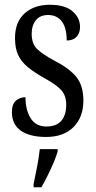

<svg xmlns="http://www.w3.org/2000/svg" viewBox="-20 -565 401 806"><path d="M173 10Q106 10 68 -16Q30 -42 30 -94Q30 -129 47.5 -143Q65 -157 87 -157Q87 -104 108.5 -69Q130 -34 175 -34Q217 -34 237.5 -58Q258 -82 258 -125Q258 -162 239 -184.5Q220 -207 170 -235Q125 -260 97 -283Q69 -306 56 -334.5Q43 -363 43 -405Q43 -473 83.5 -509Q124 -545 189 -545Q253 -545 284.5 -517.5Q316 -490 316 -452Q316 -426 301.5 -410.5Q287 -395 260 -395Q260 -448 239.5 -475Q219 -502 182 -502Q148 -502 130.5 -480Q113 -458 113 -423Q113 -382 135 -360Q157 -338 209 -310Q270 -279 300 -242.5Q330 -206 330 -143Q330 -73 288.5 -31.5Q247 10 173 10ZM121 208Q128 174 135.5 136Q143 98 147 61H222V71Q216 92 204.5 119Q193 146 179.5 173Q166 200 154 221H121Z"/></svg>

Font: Noto Serif Tamil ExtraCondensed
Style: Regular
Weight: 400
Width: 2
Designer: Indian Type Foundry, Tom Grace, and the Monotype Design Team
Foundry: Monotype Imaging Inc.
Version: Version 2.004; ttfautohint (v1.8.4.7-5d5b)